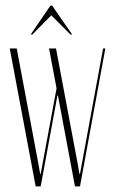

<svg xmlns="http://www.w3.org/2000/svg" viewBox="-20 -669 413 689"><path d="M15 -495H40L119 -75L124 -45H126L183 -352L156 -495H181L260 -75L265 -45H267L350 -495H358L267 0H249L188 -326H186L126 0H108ZM161 -649H167L239 -545H233L164 -614L96 -545H90Z"/></svg>

Font: Moniqa Thin Display
Style: Regular
Weight: 100
Designer: Rajesh Rajput
Foundry: Rajesh Rajput
Version: Version 1.000